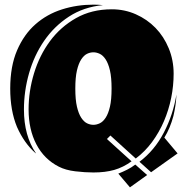

<svg xmlns="http://www.w3.org/2000/svg" viewBox="-20 -731 804 826"><path d="M546 -37Q510 -11 471.5 0Q433 11 382 11Q346 11 304 6Q262 1 233 -14Q170 -46 136.5 -110Q103 -174 103 -260Q103 -339 126.5 -416Q150 -493 195 -554Q240 -615 307 -653Q374 -691 461 -691Q516 -691 564.5 -669.5Q613 -648 649 -611Q685 -574 706 -523Q727 -472 727 -414Q727 -362 716.5 -310Q706 -258 685.5 -210Q665 -162 634.5 -120.5Q604 -79 564 -49L455 -148L440 -133ZM53 -185Q24 -255 24 -350Q24 -446 53.5 -514.5Q83 -583 132.5 -626.5Q182 -670 246.5 -690.5Q311 -711 382 -711Q393 -711 403 -710.5Q413 -710 423 -709Q340 -701 276.5 -659.5Q213 -618 170 -555.5Q127 -493 105 -416Q83 -339 83 -260Q83 -147 135 -71L132 -73Q84 -115 53 -185ZM460 -350Q460 -398 453 -428Q446 -458 434.5 -475.5Q423 -493 409 -499.5Q395 -506 382 -506Q368 -506 354.5 -499.5Q341 -493 329.5 -475.5Q318 -458 311 -428Q304 -398 304 -350Q304 -302 311 -272Q318 -242 329.5 -224.5Q341 -207 354.5 -200.5Q368 -194 382 -194Q395 -194 409 -200.5Q423 -207 434.5 -224.5Q446 -242 453 -272Q460 -302 460 -350ZM726 -232Q712 -179 687 -139L744 -71L630 10L580 -35Q645 -84 685 -161Q725 -238 739 -324Q738 -299 734.5 -276Q731 -253 726 -232ZM539 75 489 16Q509 8 527 -1Q545 -10 562 -23L613 22Z"/></svg>

Font: J.M. Nexus Grotesque
Style: Regular
Weight: 900
Designer: deFharo
Foundry: deFharo
Version: Version 3.003